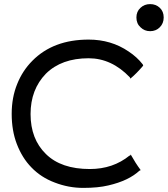

<svg xmlns="http://www.w3.org/2000/svg" viewBox="-20 -906 818 936"><path d="M204 -155Q278 -82 418 -82Q531 -82 612 -148Q613 -145 616 -150Q616 -152 617 -153Q641 -110 665 -78Q663 -71 661 -75Q608 -25 508 -2Q458 10 386 10Q314 10 247 -16Q180 -41 133 -90Q88 -136 62 -204Q37 -269 37 -351Q37 -431 64 -497Q90 -562 138 -610Q240 -713 412 -713Q522 -713 607 -655Q648 -628 676 -592Q678 -584 679 -587Q645 -547 617 -524Q616 -521 614 -526Q613 -528 613 -529Q524 -622 412 -622Q280 -622 204 -547Q129 -470 129 -350Q129 -228 204 -155ZM665 -773Q645 -791 645 -821Q645 -850 665 -868Q684 -886 712 -886Q740 -886 759 -868Q778 -850 778 -821Q778 -792 759 -773Q740 -754 712 -754Q684 -754 665 -773Z"/></svg>

Font: Rilu
Style: Bold
Weight: 500
Designer: Alí Sinisterra
Foundry: Alí Sinisterra
Version: ""